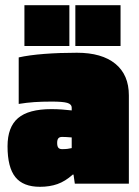

<svg xmlns="http://www.w3.org/2000/svg" viewBox="-20 -707 535 739"><path d="M134 12Q69 12 39 -25.5Q9 -63 9 -144Q9 -218 49.5 -252.5Q90 -287 178 -287Q199 -287 219 -285.5Q239 -284 256 -282V-292Q256 -306 239 -311Q222 -316 179 -316Q141 -316 112 -314Q83 -312 52 -307V-486Q92 -495 150.5 -499.5Q209 -504 276 -504Q372 -504 424 -461.5Q476 -419 476 -340V0H268L263 -35H260Q231 -9 201 1.5Q171 12 134 12ZM219 -180Q209 -180 204.5 -174.5Q200 -169 200 -157Q200 -144 204.5 -138.5Q209 -133 219 -133Q231 -133 239.5 -134Q248 -135 256 -137V-178Q244 -179 235.5 -179.5Q227 -180 219 -180ZM444 -687V-530H270V-687ZM247 -687V-530H74V-687Z"/></svg>

Font: Blinker Black
Style: Regular
Weight: 900
Designer: Juergen Huber
Foundry: supertype
Version: Version 1.017;hotconv 1.0.117;makeotfexe 2.5.65602